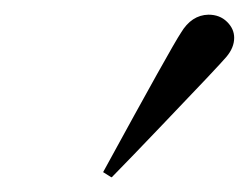

<svg xmlns="http://www.w3.org/2000/svg" viewBox="-20 -719 336 259"><path d="M119.1 -486.8Q211.9 -656.7 224.1 -674.8Q238.3 -698.7 261.2 -699.2Q276.4 -699.2 286.1 -689.7Q295.9 -680.2 295.9 -668Q295.9 -654.8 285.4 -642.3Q274.9 -629.9 198.2 -549.8Q157.2 -506.8 130.9 -480H129.9Z"/></svg>

Font: CMU Serif Extra
Style: RomanSlanted
Weight: 500
Italic angle: -9.46001°
Version: Version 0.7.0